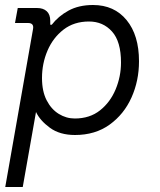

<svg xmlns="http://www.w3.org/2000/svg" viewBox="-20 -528 640 768"><path d="M1 220 112 -411Q117 -436 92 -436H40L51 -496H128Q153 -496 167 -483Q181 -470 181 -445V-429H187Q213 -463 254 -485.5Q295 -508 352 -508Q437 -508 486.5 -447.5Q536 -387 536 -283Q536 -205 506 -138Q476 -71 418.5 -29.5Q361 12 280 12Q219 12 179.5 -17Q140 -46 124 -80L71 220ZM279 -54Q339 -54 380 -86.5Q421 -119 442.5 -170.5Q464 -222 464 -278Q464 -362 428 -402Q392 -442 336 -442Q276 -442 234 -409.5Q192 -377 170 -325.5Q148 -274 148 -216Q148 -163 166.5 -127Q185 -91 215 -72.5Q245 -54 279 -54Z"/></svg>

Font: DM Mono Light
Style: Italic
Weight: 300
Italic angle: -10°
Designer: Colophon Foundry
Foundry: Colophon Foundry
Version: Version 1.000; ttfautohint (v1.8.2.53-6de2)